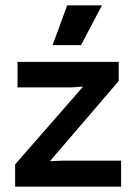

<svg xmlns="http://www.w3.org/2000/svg" viewBox="-20 -703 513 723"><path d="M37 0V-84L293 -377L250 -374H46V-470H427V-398L168 -96L216 -98H436V0ZM233 -683H364L285 -533H178Z"/></svg>

Font: Kreadon Light
Style: Bold
Weight: 600
Designer: Reiya WATANABE
Foundry: StudioGnu
Version: Version 1.003; ttfautohint (v1.8.4.7-5d5b);gftools[0.9.32]